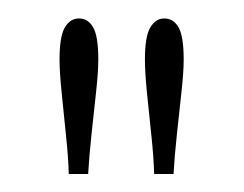

<svg xmlns="http://www.w3.org/2000/svg" viewBox="-20 -782 264 208"><path d="M54.5 -593.5Q54 -611.5 51.5 -635.2Q49 -659 46.8 -681.5Q44.5 -704 44.5 -717.5Q44.5 -742.5 50.2 -752.2Q56 -762 65.5 -762Q75.5 -762 81 -752.2Q86.5 -742.5 86.5 -717.5Q86.5 -704 84 -681.5Q81.5 -659 79 -635.2Q76.5 -611.5 75.5 -593.5ZM147 -593.5Q146.5 -611.5 144 -635.2Q141.5 -659 139.2 -681.5Q137 -704 137 -717.5Q137 -742.5 142.8 -752.2Q148.5 -762 158 -762Q168 -762 173.5 -752.2Q179 -742.5 179 -717.5Q179 -704 176.5 -681.5Q174 -659 171.5 -635.2Q169 -611.5 168 -593.5Z"/></svg>

Font: Imbue 10pt Thin
Style: Regular
Weight: 100
Designer: Tyler Finck
Foundry: Etcetera Type Company
Version: Version 1.102; ttfautohint (v1.8.3)